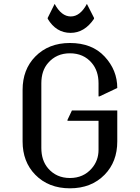

<svg xmlns="http://www.w3.org/2000/svg" viewBox="-20 -971 728 1000"><path d="M590.8 -395.5V-234.4Q590.8 -128.4 524.9 -61Q455.6 9.8 344.2 9.8Q232.9 9.8 163.6 -61Q97.7 -128.4 97.7 -234.4V-502.9Q97.7 -608.9 163.6 -676.3Q232.9 -747.1 344.2 -747.1Q459.5 -747.1 525.1 -676.3Q590.8 -605.5 590.8 -512.7L498 -468.8H493.2V-537.1Q493.2 -601.6 458 -643.1Q415.5 -693.4 344.2 -693.4Q273.9 -693.4 230.5 -643.1Q195.3 -603 195.3 -537.1V-200.2Q195.3 -135.3 230.5 -94.2Q273.9 -43.9 344.2 -43.9Q414.6 -43.9 458 -94.2Q493.2 -134.8 493.2 -190.4V-341.8H331.5V-346.7L354.5 -395.5ZM228.5 -873V-877.9L264.6 -950.7Q299.8 -885.3 348.6 -885.3Q397.5 -885.3 432.6 -950.7L469.7 -877.9V-873Q419.9 -799.8 347.7 -799.8Q272.5 -799.8 228.5 -873Z"/></svg>

Font: Nova Slim
Style: Book
Weight: 400
Version: Version 2.000